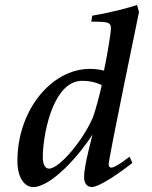

<svg xmlns="http://www.w3.org/2000/svg" viewBox="-20 -740 612 772"><path d="M50 -93C50 -23 80 12 113 12C190 12 306 -126 352 -199C351 -193 318 -74 318 -29C318 -1 331 12 349 12C382 12 475 -55 512 -85L501 -110C490 -102 445 -66 427 -66C421 -66 417 -71 417 -80C417 -104 539 -692 539 -692L531 -720C501 -710 434 -691 351 -677L347 -653C413 -653 426 -651 426 -626C426 -602 404 -480 398 -456C375 -462 357 -463 341 -463C188 -463 50 -298 50 -93ZM152 -108C152 -166 168 -255 195 -315C217 -364 253 -415 310 -415C340 -415 363 -410 389 -398C385 -374 361 -286 354 -269C316 -179 220 -62 177 -62C161 -62 152 -80 152 -108Z"/></svg>

Font: KpRoman
Style: SemiboldItalic
Weight: 600
Italic angle: -11°
Version: Version 0.66